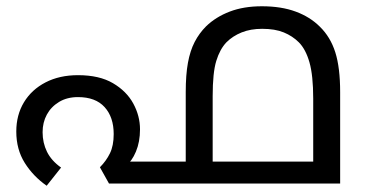

<svg xmlns="http://www.w3.org/2000/svg" viewBox="-20 -586 1169 613"><path d="M229 -346Q297 -346 340.5 -320.5Q384 -295 405.5 -255.5Q427 -216 427 -173Q427 -133 414 -102Q401 -71 382 -57L357 -70H634V0H328L299 -52Q319 -72 331 -96.5Q343 -121 343 -158Q343 -212 314 -244Q285 -276 229 -276Q194 -276 168.5 -260.5Q143 -245 129.5 -220Q116 -195 116 -164Q116 -130 130 -101.5Q144 -73 175 -51L129 7Q86 -23 59 -66Q32 -109 32 -166Q32 -219 56.5 -259.5Q81 -300 125.5 -323Q170 -346 229 -346ZM816 -566Q878 -566 924 -549Q970 -532 1001 -501Q1035 -468 1050.5 -419Q1066 -370 1066 -292V0H573V-292Q573 -347 580 -385.5Q587 -424 601.5 -452Q616 -480 638 -502Q669 -532 713.5 -549Q758 -566 816 -566ZM817 -494Q780 -494 751.5 -482.5Q723 -471 703 -451Q682 -429 670.5 -391.5Q659 -354 659 -279V-70H980V-271Q980 -345 968 -387Q956 -429 934 -451Q914 -471 886 -482.5Q858 -494 817 -494Z"/></svg>

Font: lmalayalam05
Style: Book
Weight: 400
Designer: Jelle Bosma - Monotype Design Team
Foundry: Monotype Imaging Inc.
Version: Version 2.003